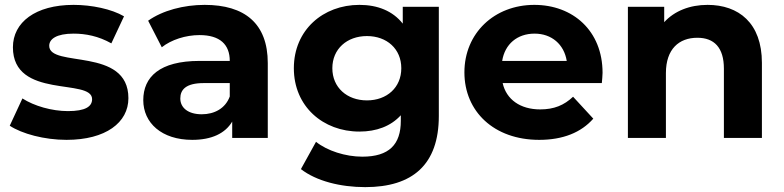

<svg xmlns="http://www.w3.org/2000/svg" viewBox="-20 -566 3216 788"><path d="M253 8C414 8 507 -63 507 -163C507 -375 182 -286 182 -378C182 -406 212 -428 282 -428C331 -428 384 -418 437 -388L489 -499C438 -529 356 -546 282 -546C125 -546 33 -474 33 -372C33 -157 358 -247 358 -159C358 -129 331 -110 259 -110C193 -110 120 -131 72 -162L20 -50C70 -17 162 8 253 8Z M820 -546C734 -546 647 -523 588 -481L644 -372C683 -403 742 -422 799 -422C883 -422 923 -383 923 -316H799C635 -316 568 -250 568 -155C568 -62 643 8 769 8C848 8 904 -18 933 -67V0H1079V-307C1079 -470 984 -546 820 -546ZM808 -97C753 -97 720 -123 720 -162C720 -198 743 -225 816 -225H923V-170C905 -121 860 -97 808 -97Z M1633 -538V-469C1592 -521 1530 -546 1455 -546C1306 -546 1186 -443 1186 -286C1186 -129 1306 -26 1455 -26C1525 -26 1584 -48 1625 -93V-70C1625 27 1577 77 1467 77C1398 77 1323 53 1277 16L1215 128C1278 177 1377 202 1479 202C1673 202 1781 110 1781 -90V-538ZM1486 -154C1404 -154 1344 -207 1344 -286C1344 -365 1404 -418 1486 -418C1568 -418 1627 -365 1627 -286C1627 -207 1568 -154 1486 -154Z M2453 -267C2453 -440 2331 -546 2173 -546C2009 -546 1886 -430 1886 -269C1886 -109 2007 8 2193 8C2290 8 2365 -22 2415 -79L2332 -169C2295 -134 2254 -117 2197 -117C2115 -117 2058 -158 2043 -225H2450C2451 -238 2453 -255 2453 -267ZM2174 -428C2244 -428 2295 -384 2306 -316H2041C2052 -385 2103 -428 2174 -428Z M2884 -546C2811 -546 2748 -521 2706 -475V-538H2557V0H2713V-266C2713 -365 2767 -411 2842 -411C2911 -411 2951 -371 2951 -284V0H3107V-308C3107 -472 3011 -546 2884 -546Z"/></svg>

Font: AWKNG-Font
Style: Bold
Weight: 700
Designer: Awakening Church
Foundry: Awakening Church
Version: Version 1.700;PS 001.700;hotconv 1.0.88;makeotf.lib2.5.64775